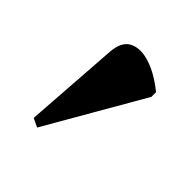

<svg xmlns="http://www.w3.org/2000/svg" viewBox="-84 -788 354 354"><g transform="rotate(45 93.0 -610.5)"><path d="M57 -493 40 -501 53 -686Q55 -715 72 -723.5Q89 -732 114 -724Q139 -716 166 -694V-682Z"/></g></svg>

Font: Noto Serif Display SemiCondensed
Style: Bold
Weight: 700
Width: 4
Designer: Monotype Design Team
Foundry: Monotype Imaging Inc.
Version: Version 2.009